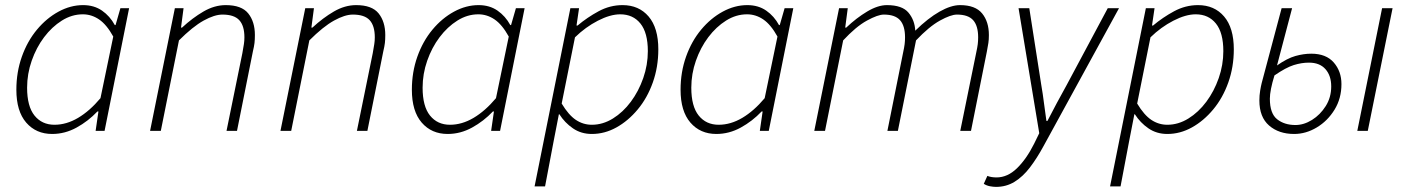

<svg xmlns="http://www.w3.org/2000/svg" viewBox="-20 -512 5509 751"><path d="M184 12Q121 12 82.5 -32.5Q44 -77 44 -161Q44 -230 65.5 -290.5Q87 -351 124.5 -396Q162 -441 209 -466.5Q256 -492 305 -492Q348 -492 379 -470.5Q410 -449 429 -414H432L451 -480H485L389 0H354L365 -76H361Q325 -38 279.5 -13Q234 12 184 12ZM193 -24Q240 -24 285.5 -51Q331 -78 373 -128L423 -369Q397 -416 367.5 -436Q338 -456 304 -456Q261 -456 222 -431.5Q183 -407 152.5 -366.5Q122 -326 104 -274.5Q86 -223 86 -169Q86 -96 115 -60Q144 -24 193 -24Z M567 0 664 -480H698L688 -404H692Q733 -442 776 -467Q819 -492 863 -492Q925 -492 951 -459.5Q977 -427 977 -375Q977 -357 975.5 -344Q974 -331 969 -310L907 0H866L928 -304Q932 -327 934 -339.5Q936 -352 936 -366Q936 -411 916 -433Q896 -455 850 -455Q819 -455 776.5 -431.5Q734 -408 680 -354L609 0Z M1077 0 1174 -480H1208L1198 -404H1202Q1243 -442 1286 -467Q1329 -492 1373 -492Q1435 -492 1461 -459.5Q1487 -427 1487 -375Q1487 -357 1485.5 -344Q1484 -331 1479 -310L1417 0H1376L1438 -304Q1442 -327 1444 -339.5Q1446 -352 1446 -366Q1446 -411 1426 -433Q1406 -455 1360 -455Q1329 -455 1286.5 -431.5Q1244 -408 1190 -354L1119 0Z M1731 12Q1668 12 1629.5 -32.5Q1591 -77 1591 -161Q1591 -230 1612.5 -290.5Q1634 -351 1671.5 -396Q1709 -441 1756 -466.5Q1803 -492 1852 -492Q1895 -492 1926 -470.5Q1957 -449 1976 -414H1979L1998 -480H2032L1936 0H1901L1912 -76H1908Q1872 -38 1826.5 -13Q1781 12 1731 12ZM1740 -24Q1787 -24 1832.5 -51Q1878 -78 1920 -128L1970 -369Q1944 -416 1914.5 -436Q1885 -456 1851 -456Q1808 -456 1769 -431.5Q1730 -407 1699.5 -366.5Q1669 -326 1651 -274.5Q1633 -223 1633 -169Q1633 -96 1662 -60Q1691 -24 1740 -24Z M2071 217 2211 -480H2245L2235 -412H2239Q2277 -444 2321.5 -468Q2366 -492 2415 -492Q2479 -492 2517 -447.5Q2555 -403 2555 -319Q2555 -250 2533.5 -189.5Q2512 -129 2474.5 -84Q2437 -39 2391 -13.5Q2345 12 2295 12Q2253 12 2221 -10Q2189 -32 2168 -65H2166L2145 43L2112 217ZM2295 -24Q2338 -24 2377.5 -48.5Q2417 -73 2447.5 -114Q2478 -155 2496 -206.5Q2514 -258 2514 -312Q2514 -384 2485 -420Q2456 -456 2406 -456Q2367 -456 2318.5 -431Q2270 -406 2229 -366L2177 -107Q2204 -62 2232.5 -43Q2261 -24 2295 -24Z M2782 12Q2719 12 2680.5 -32.5Q2642 -77 2642 -161Q2642 -230 2663.5 -290.5Q2685 -351 2722.5 -396Q2760 -441 2807 -466.5Q2854 -492 2903 -492Q2946 -492 2977 -470.5Q3008 -449 3027 -414H3030L3049 -480H3083L2987 0H2952L2963 -76H2959Q2923 -38 2877.5 -13Q2832 12 2782 12ZM2791 -24Q2838 -24 2883.5 -51Q2929 -78 2971 -128L3021 -369Q2995 -416 2965.5 -436Q2936 -456 2902 -456Q2859 -456 2820 -431.5Q2781 -407 2750.5 -366.5Q2720 -326 2702 -274.5Q2684 -223 2684 -169Q2684 -96 2713 -60Q2742 -24 2791 -24Z M3165 0 3262 -480H3296L3286 -404H3290Q3330 -442 3372 -467Q3414 -492 3449 -492Q3509 -492 3533.5 -462.5Q3558 -433 3560 -392Q3610 -441 3655 -466.5Q3700 -492 3735 -492Q3795 -492 3821.5 -459.5Q3848 -427 3848 -375Q3848 -357 3846 -344Q3844 -331 3840 -310L3778 0H3736L3798 -304Q3803 -327 3804.5 -339.5Q3806 -352 3806 -366Q3806 -411 3786.5 -433Q3767 -455 3723 -455Q3699 -455 3656.5 -431.5Q3614 -408 3563 -354L3492 0H3451L3512 -304Q3517 -327 3518.5 -339.5Q3520 -352 3520 -366Q3520 -411 3500.5 -433Q3481 -455 3437 -455Q3414 -455 3371 -431.5Q3328 -408 3278 -354L3207 0Z M3876 219Q3865 219 3852 216.5Q3839 214 3828 207L3842 176Q3857 182 3878 182Q3921 182 3958 146Q3995 110 4025 50L4045 9L3964 -480H4006L4053 -179Q4059 -145 4063.5 -108.5Q4068 -72 4073 -39H4077Q4095 -74 4114 -109.5Q4133 -145 4152 -179L4313 -480H4357L4062 59Q4036 107 4008.5 143Q3981 179 3948.5 199Q3916 219 3876 219Z M4322 217 4462 -480H4496L4486 -412H4490Q4528 -444 4572.5 -468Q4617 -492 4666 -492Q4730 -492 4768 -447.5Q4806 -403 4806 -319Q4806 -250 4784.5 -189.5Q4763 -129 4725.5 -84Q4688 -39 4642 -13.5Q4596 12 4546 12Q4504 12 4472 -10Q4440 -32 4419 -65H4417L4396 43L4363 217ZM4546 -24Q4589 -24 4628.5 -48.5Q4668 -73 4698.5 -114Q4729 -155 4747 -206.5Q4765 -258 4765 -312Q4765 -384 4736 -420Q4707 -456 4657 -456Q4618 -456 4569.5 -431Q4521 -406 4480 -366L4428 -107Q4455 -62 4483.5 -43Q4512 -24 4546 -24Z M5042 12Q4982 12 4944 -21Q4906 -54 4906 -119Q4906 -139 4909 -157Q4912 -175 4915 -187L4993 -480H5034L4975 -256Q5015 -284 5047 -293Q5079 -302 5109 -302Q5167 -302 5197 -267.5Q5227 -233 5227 -183Q5227 -127 5200 -83Q5173 -39 5130.5 -13.5Q5088 12 5042 12ZM5047 -23Q5080 -23 5112 -43Q5144 -63 5165.5 -97Q5187 -131 5187 -174Q5187 -216 5164.5 -241.5Q5142 -267 5100 -267Q5071 -267 5040.5 -257.5Q5010 -248 4965 -217Q4956 -188 4951.5 -165Q4947 -142 4947 -126Q4947 -68 4975.5 -45.5Q5004 -23 5047 -23ZM5289 0 5386 -480H5427L5330 0Z"/></svg>

Font: Source Sans 3 Light
Style: Italic
Weight: 300
Italic angle: -11°
Designer: Paul D. Hunt
Foundry: Adobe
Version: Version 3.046;hotconv 1.0.118;makeotfexe 2.5.65603